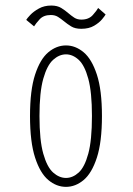

<svg xmlns="http://www.w3.org/2000/svg" viewBox="-20 -680 490 710"><path d="M224 11Q189 11 158.8 -14.2Q128.5 -39.5 109.8 -97Q91 -154.5 91 -251Q91 -347 109.8 -404.2Q128.5 -461.5 158.8 -486.8Q189 -512 224 -512Q259 -512 289.2 -486.8Q319.5 -461.5 338.2 -404.2Q357 -347 357 -251Q357 -154.5 338.2 -97Q319.5 -39.5 289.2 -14.2Q259 11 224 11ZM224 -22Q249 -22 271 -42Q293 -62 306.5 -111.8Q320 -161.5 320 -251Q320 -339 306.5 -388.8Q293 -438.5 271 -458.8Q249 -479 224 -479Q199 -479 176.5 -458.8Q154 -438.5 140 -388.8Q126 -339 126 -251Q126 -161.5 140 -111.8Q154 -62 176.5 -42Q199 -22 224 -22ZM280.5 -573.5Q257.5 -573.5 243 -582.5Q228.5 -591.5 216.5 -601.5Q205.5 -610.5 194.5 -617.5Q183.5 -624.5 168 -624.5Q141 -624.5 126.5 -608.5Q112 -592.5 106 -582.5L77 -606.5Q80 -612 92 -624.8Q104 -637.5 123.8 -648.5Q143.5 -659.5 169.5 -659.5Q192 -659.5 206.5 -650.5Q221 -641.5 232.5 -631.5Q243.5 -622 254.5 -614.8Q265.5 -607.5 281 -607.5Q308 -607.5 323 -624.2Q338 -641 343 -650.5L370.5 -626.5Q368 -621.5 357.5 -608.8Q347 -596 328 -584.8Q309 -573.5 280.5 -573.5Z"/></svg>

Font: Trispace Condensed Thin
Style: Regular
Weight: 100
Width: 3
Designer: Tyler Finck
Foundry: Etcetera Type Company
Version: Version 1.210; ttfautohint (v1.8.3)